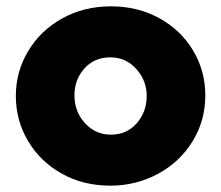

<svg xmlns="http://www.w3.org/2000/svg" viewBox="-20 -573 697 606"><path d="M628 -272Q628 -349 589.5 -413.5Q551 -478 483 -515.5Q415 -553 330 -553Q245 -553 176.5 -515Q108 -477 69 -412Q30 -347 30 -270Q30 -193 68.5 -128Q107 -63 175 -25Q243 13 328 13Q409 13 478 -24Q547 -61 587.5 -126.5Q628 -192 628 -272ZM443 -270Q443 -220 411.5 -184Q380 -148 330 -148Q281 -148 248 -184.5Q215 -221 215 -272Q215 -322 246.5 -357Q278 -392 328 -392Q377 -392 410 -355.5Q443 -319 443 -270Z"/></svg>

Font: Geom Black
Style: Bold
Weight: 900
Version: Version 1.102